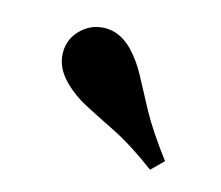

<svg xmlns="http://www.w3.org/2000/svg" viewBox="-37 -707 309 269"><g transform="rotate(10 117.0 -572.5)"><path d="M190.3 -480.6Q156.5 -510.5 130.6 -526.2Q104.8 -541.9 87.1 -553.2Q69.4 -564.5 56.5 -579.8Q40.3 -599.2 41.5 -619.8Q42.7 -640.3 58.1 -653.2Q74.2 -666.9 95.2 -664.9Q116.1 -662.9 132.3 -643.5Q145.2 -627.4 153.2 -608.1Q161.3 -588.7 173 -561.7Q184.7 -534.7 208.9 -496Z"/></g></svg>

Font: Playfair 9pt SemiBold
Style: Regular
Weight: 600
Designer: Claus Eggers Sørensen
Foundry: Claus Eggers Sørensen
Version: Version 2.001;gftools[0.9.30]